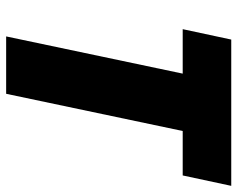

<svg xmlns="http://www.w3.org/2000/svg" viewBox="-92 -662 754 609"><g transform="rotate(90 284.5 -357.0)"><path d="M95 0H277L395 -560H536L569 -714H105L72 -560H213Z"/></g></svg>

Font: Noto Sans SemiCondensed Black
Style: Italic
Weight: 900
Width: 4
Italic angle: -12°
Designer: Monotype Design Team
Foundry: Monotype Imaging Inc.
Version: Version 2.013